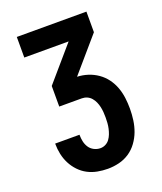

<svg xmlns="http://www.w3.org/2000/svg" viewBox="-138 -824 775 920"><g transform="rotate(-20 250.0 -363.5)"><path d="M253 8Q226 8 200 3Q174 -2 151 -14Q128 -26 109.5 -45.5Q91 -65 79 -88.5Q67 -112 61.5 -138Q56 -164 56 -190V-192H180V-191Q180 -174 183.5 -157.5Q187 -141 196 -127Q205 -113 220.5 -105Q236 -97 253 -97Q267 -97 279.5 -103.5Q292 -110 300 -121Q308 -132 313 -145Q318 -158 321 -171.5Q324 -185 325 -199Q326 -213 326 -227Q326 -241 325 -254.5Q324 -268 321 -281.5Q318 -295 312.5 -307.5Q307 -320 298 -330.5Q289 -341 276.5 -346.5Q264 -352 250 -352H135V-457L284 -630H58V-735H413V-630L264 -457Q292 -456 318.5 -447.5Q345 -439 368 -423Q391 -407 407.5 -384.5Q424 -362 433.5 -336Q443 -310 446.5 -282.5Q450 -255 450 -227Q450 -198 446 -169Q442 -140 432 -113Q422 -86 404.5 -62Q387 -38 363 -22Q339 -6 310.5 1Q282 8 253 8Z"/></g></svg>

Font: Iosevka Term Curly Extrabold
Style: Regular
Weight: 800
Designer: Belleve Invis
Foundry: Belleve Invis
Version: Version 32.3.0